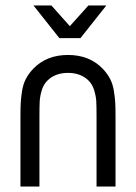

<svg xmlns="http://www.w3.org/2000/svg" viewBox="-20 -686 500 706"><path d="M198.2 -545.9 103 -666H168.9L236.8 -589.8L305.2 -666H371.1L275.9 -545.9ZM357.9 -433.1Q374.5 -415.5 384.8 -396Q395 -376.5 398.9 -350.8Q402.8 -325.2 403.8 -307.6Q404.8 -290 404.8 -255.9V0H335V-255.9Q335 -294.9 334 -313.5Q333 -332 326.4 -353.8Q319.8 -375.5 306.2 -389.2Q277.3 -418 230 -418Q182.6 -418 153.8 -389.2Q140.1 -375.5 133.5 -353.8Q127 -332 126 -313.5Q125 -294.9 125 -255.9V0H55.2V-255.9Q55.2 -290 56.2 -307.6Q57.1 -325.2 61 -350.8Q64.9 -376.5 75.2 -396Q85.4 -415.5 102.1 -433.1Q150.9 -483.9 230 -483.9Q309.1 -483.9 357.9 -433.1Z"/></svg>

Font: Gidolinya
Style: Regular
Weight: 400
Version: Version 1.0.3